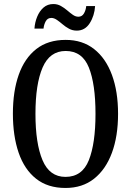

<svg xmlns="http://www.w3.org/2000/svg" viewBox="-20 -923 651 953"><path d="M305 10Q217 10 159 -36Q101 -82 72.5 -165Q44 -248 44 -359Q44 -470 73 -552Q102 -634 160 -679.5Q218 -725 306 -725Q389 -725 447 -679.5Q505 -634 535.5 -551.5Q566 -469 566 -358Q566 -247 535.5 -164.5Q505 -82 447 -36Q389 10 305 10ZM305 -45Q388 -45 421 -128Q454 -211 454 -358Q454 -506 421 -588Q388 -670 306 -670Q227 -670 191.5 -588Q156 -506 156 -358Q156 -211 191 -128Q226 -45 305 -45ZM361 -771Q340 -771 322.5 -780.5Q305 -790 290.5 -802.5Q276 -815 262 -824.5Q248 -834 235 -834Q216 -834 207 -817.5Q198 -801 196 -781H151Q153 -812 164.5 -840Q176 -868 196 -885.5Q216 -903 245 -903Q265 -903 282 -893.5Q299 -884 313.5 -871.5Q328 -859 341.5 -849.5Q355 -840 369 -840Q387 -840 396.5 -856Q406 -872 408 -893H452Q449 -845 425.5 -808Q402 -771 361 -771Z"/></svg>

Font: Noto Serif ExtraCondensed Medium
Style: Regular
Weight: 500
Width: 2
Designer: Monotype Design Team
Foundry: Monotype Imaging Inc.
Version: Version 2.015